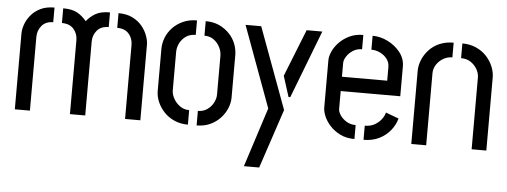

<svg xmlns="http://www.w3.org/2000/svg" viewBox="-49 -670 2612 989"><g transform="rotate(5 1257.5 -175.5)"><path d="M323 0V-382Q323 -416 302 -440Q281 -464 241 -464V-540Q289 -540 316 -524Q343 -508 362 -484Q382 -509 409 -524.5Q436 -540 483 -540V-464Q443 -464 422.5 -439.5Q402 -415 402 -382V0ZM38 0V-392Q38 -413 46.5 -438Q55 -463 74 -486.5Q93 -510 123 -525Q153 -540 196 -540V-464Q157 -464 136.5 -439Q116 -414 116 -382V0ZM608 0V-382Q608 -417 587 -440.5Q566 -464 527 -464V-540Q570 -540 600.5 -524.5Q631 -509 650 -485.5Q669 -462 678 -436.5Q687 -411 687 -392V0Z M933 1Q894 1 862.5 -13Q831 -27 809 -50.5Q787 -74 775 -102Q763 -130 763 -158V-377Q763 -405 774 -433.5Q785 -462 807 -485.5Q829 -509 861 -523.5Q893 -538 933 -538V-463Q903 -463 882.5 -448.5Q862 -434 851 -412Q840 -390 840 -367V-168Q840 -148 852 -126Q864 -104 885 -89Q906 -74 933 -74ZM978 1V-74Q1006 -74 1026.5 -88.5Q1047 -103 1058 -124.5Q1069 -146 1069 -166V-367Q1069 -389 1058 -411Q1047 -433 1027 -448Q1007 -463 978 -463V-538Q1019 -538 1049.5 -523.5Q1080 -509 1102 -485.5Q1124 -462 1134.5 -433.5Q1145 -405 1145 -377V-158Q1145 -130 1133.5 -102Q1122 -74 1100 -50.5Q1078 -27 1047.5 -13Q1017 1 978 1Z M1239 189 1338 -118 1184 -537H1265L1420 -117L1318 189ZM1437 -186 1403 -293 1500 -537H1581L1446 -186Z M1794 0Q1752 0 1720.5 -15.5Q1689 -31 1667.5 -54.5Q1646 -78 1635.5 -103Q1625 -128 1625 -147V-393Q1625 -412 1635.5 -436.5Q1646 -461 1667.5 -484Q1689 -507 1720.5 -522.5Q1752 -538 1793 -538V-464Q1766 -464 1745.5 -450.5Q1725 -437 1713.5 -418.5Q1702 -400 1702 -385V-314H1936V-384Q1936 -409 1922 -427Q1908 -445 1886.5 -455.5Q1865 -466 1841 -466V-538Q1881 -538 1919.5 -519Q1958 -500 1984 -467.5Q2010 -435 2010 -394V-240H1702V-147Q1702 -133 1713.5 -115.5Q1725 -98 1746 -85Q1767 -72 1794 -72ZM1841 0V-73Q1871 -73 1892.5 -85.5Q1914 -98 1927 -115.5Q1940 -133 1944 -150L2011 -125Q2003 -93 1980 -64Q1957 -35 1922 -17.5Q1887 0 1841 0Z M2088 -378Q2088 -406 2099.5 -434.5Q2111 -463 2133 -487Q2155 -511 2187 -525Q2219 -539 2260 -539V-463Q2235 -463 2213.5 -450.5Q2192 -438 2178.5 -417.5Q2165 -397 2165 -372V0H2088ZM2400 -372Q2400 -391 2389 -412Q2378 -433 2356.5 -448Q2335 -463 2305 -463V-539Q2345 -539 2377 -524.5Q2409 -510 2431 -486Q2453 -462 2464.5 -433.5Q2476 -405 2476 -378V0H2400Z"/></g></svg>

Font: Stick No Bills ExtraLight
Style: Regular
Weight: 400
Version: Version 2.000